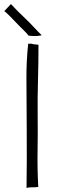

<svg xmlns="http://www.w3.org/2000/svg" viewBox="-35 -924 315 948"><path d="M106 -748Q134 -745 149 -746.5Q164 -748 171 -750Q154 -766 131.5 -790.5Q109 -815 88 -834.5Q67 -854 49 -872.5Q31 -891 19 -904L-15 -868Q-13 -872 13.5 -844.5Q40 -817 57 -799.5Q74 -782 87.5 -769Q101 -756 106 -748ZM128 -706Q126 -706 123 -707.5Q120 -709 104 -708V-706Q95 -622 95.5 -534.5Q96 -447 97 -282.5Q98 -118 96 4Q106 1 119.5 1Q133 1 138.5 0.5Q144 0 154 -1Q149 -90 150.5 -177Q152 -264 151 -351.5Q150 -439 152.5 -526Q155 -613 155 -699V-703Q136 -705 128 -706Z"/></svg>

Font: Londrina Solid Thin
Style: Regular
Weight: 250
Designer: Marcelo Magalhaes
Foundry: Marcelo Magalhães
Version: Version 1.002